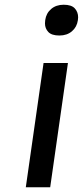

<svg xmlns="http://www.w3.org/2000/svg" viewBox="-20 -791 350 811"><path d="M231 -641Q198 -641 184 -656Q170 -671 170 -692Q170 -699 171 -706Q175 -735 196 -753Q217 -771 249 -771Q282 -771 296 -755.5Q310 -740 310 -718Q310 -712 309 -706Q305 -677 284 -659Q263 -641 231 -641ZM89 0 164 -525H267L192 0Z"/></svg>

Font: Lexend
Style: Italic
Weight: 400
Italic angle: -8.13011°
Designer: Bonnie Shaver-Troup, Thomas Jockin
Foundry: Lexend
Version: Version 1.007